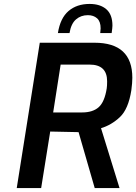

<svg xmlns="http://www.w3.org/2000/svg" viewBox="-20 -955 692 975"><path d="M182 -738H460Q652 -738 652 -560Q652 -535 647 -497Q632 -401 589 -360.5Q546 -320 493 -304L587 0H461L379 -284L235 -287L189 0H65ZM397 -384Q451 -384 481 -410.5Q511 -437 522 -506Q524 -519 524 -542Q524 -627 435 -627H288L250 -384ZM435 -935Q489 -935 520 -908Q551 -881 551 -825Q551 -815 547 -787H489Q491 -805 491 -811Q491 -846 473 -862Q455 -878 426 -878Q391 -878 366 -856.5Q341 -835 333 -787H274Q286 -863 328 -899Q370 -935 435 -935Z"/></svg>

Font: Exo SemiBold
Style: Italic
Weight: 600
Italic angle: -9°
Designer: Natanael Gama
Foundry: Natanael Gama
Version: Version 1.500; ttfautohint (v1.6)